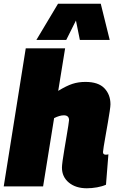

<svg xmlns="http://www.w3.org/2000/svg" viewBox="-29 -999 627 1029"><path d="M523 -184Q523 -170 538 -170Q546 -170 552 -172L539 -9Q519 0 491 5Q463 10 436 10Q377 10 340 -20.5Q303 -51 303 -101Q303 -111 306.5 -137.5Q310 -164 316 -198.5Q322 -233 327.5 -267Q333 -301 337 -325Q341 -349 341 -355Q341 -381 313 -381Q291 -381 261 -366L202 0H-9L109 -740H320L283 -512Q327 -539 359 -549.5Q391 -560 429 -560Q498 -560 530.5 -526Q563 -492 563 -440Q563 -430 559 -403Q555 -376 549 -341.5Q543 -307 537 -273Q531 -239 527 -214.5Q523 -190 523 -184ZM166 -785 282 -979H511L559 -785H399L378 -889L326 -785Z"/></svg>

Font: Georama Black
Style: Italic
Weight: 900
Italic angle: -9°
Designer: Jean-Baptiste Levee
Foundry: Production Type
Version: Version 1.000